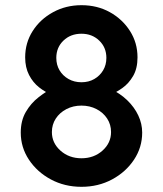

<svg xmlns="http://www.w3.org/2000/svg" viewBox="-20 -720 628 740"><path d="M406 -355 404 -378Q442 -361 470 -334Q498 -307 513 -275Q528 -243 528 -209Q528 -152 496.5 -104.5Q465 -57 412 -28.5Q359 0 294 0Q229 0 176 -28.5Q123 -57 91.5 -104.5Q60 -152 60 -209Q60 -255 79.5 -288.5Q99 -322 128.5 -345Q158 -368 187 -383L179 -355Q154 -365 130.5 -383.5Q107 -402 92 -431Q77 -460 77 -499Q77 -555 106 -600.5Q135 -646 184.5 -673Q234 -700 294 -700Q355 -700 403.5 -673Q452 -646 481 -600.5Q510 -555 510 -499Q510 -456 493 -427Q476 -398 452 -381Q428 -364 406 -355ZM197 -497Q197 -470 209.5 -449Q222 -428 244 -415.5Q266 -403 294 -403Q322 -403 343.5 -415.5Q365 -428 377.5 -449Q390 -470 390 -497Q390 -537 362.5 -563.5Q335 -590 294 -590Q252 -590 224.5 -563.5Q197 -537 197 -497ZM294 -110Q342 -110 375 -139.5Q408 -169 408 -211Q408 -240 393 -263Q378 -286 352 -299.5Q326 -313 294 -313Q262 -313 236 -299.5Q210 -286 195 -263Q180 -240 180 -211Q180 -169 213 -139.5Q246 -110 294 -110Z"/></svg>

Font: Quicksand Variable Light
Style: Regular
Weight: 300
Designer: Andrew Paglinawan
Foundry: Andrew Paglinawan
Version: Version 3.004